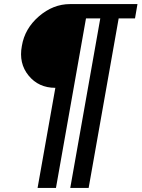

<svg xmlns="http://www.w3.org/2000/svg" viewBox="-20 -720 693 940"><path d="M164 200 251 -290Q169 -290 120 -350Q71 -410 87 -495Q101 -580 170.5 -640Q240 -700 323 -700H653L641 -630H561L414 200H324L471 -630H401L254 200Z"/></svg>

Font: Scada
Style: Italic
Weight: 400
Italic angle: -10°
Designer: Jovanny Lemonad
Foundry: Jovanny Lemonad
Version: Version 4.100;PS 004.100;hotconv 1.0.88;makeotf.lib2.5.64775